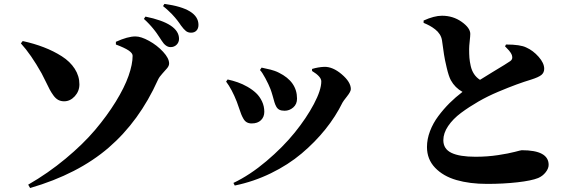

<svg xmlns="http://www.w3.org/2000/svg" viewBox="-20 -885 2980 974"><path d="M949.2 -719.2Q934.1 -719.2 923.3 -727.5Q912.6 -735.8 897.9 -755.9Q896.5 -758.3 889.9 -767.6Q883.3 -776.9 879.6 -781.5Q876 -786.1 867.7 -796.1Q859.4 -806.2 851.8 -813.7Q844.2 -821.3 832.5 -832.3Q820.8 -843.3 807.1 -854L814 -865.2Q986.8 -841.8 986.8 -758.8Q986.8 -740.7 976.8 -730Q966.8 -719.2 949.2 -719.2ZM845.2 -646Q820.3 -646 799.8 -679.2Q799.3 -680.2 794.4 -687.5Q789.6 -694.8 788.1 -697Q786.6 -699.2 781.7 -706.5Q776.9 -713.9 774.4 -717.3Q772 -720.7 766.6 -727.8Q761.2 -734.9 757.3 -739.5Q753.4 -744.1 747.6 -751Q741.7 -757.8 736.3 -763.4Q731 -769 724.1 -775.9Q717.3 -782.7 710 -789.1L717.8 -800.8Q888.2 -766.1 888.2 -688Q888.2 -670.4 876 -658.2Q863.8 -646 845.2 -646ZM780.8 -479Q687 -270.5 531.5 -136.2Q376 -2 132.8 68.8L123 51.8Q224.1 -6.3 312.7 -80.1Q401.4 -153.8 462.2 -225.6Q522.9 -297.4 567.1 -369.1Q611.3 -440.9 632.1 -500Q652.8 -559.1 652.8 -602.1Q652.8 -615.2 632.6 -628.9Q612.3 -642.6 567.9 -659.2V-672.9Q627.9 -700.2 667 -700.2Q695.3 -700.2 736.1 -677.7Q776.9 -655.3 807.4 -622.3Q837.9 -589.4 837.9 -563Q837.9 -551.3 827.9 -539.1Q817.9 -526.9 803 -511Q788.1 -495.1 780.8 -479ZM190.9 -513.2Q137.2 -608.9 85.9 -665L95.2 -676.8Q153.3 -664.1 202.6 -645Q252 -626 293.7 -599.4Q335.4 -572.8 359.1 -536.1Q382.8 -499.5 382.8 -457Q382.8 -422.4 359.4 -396.7Q335.9 -371.1 305.2 -371.1Q288.6 -371.1 275.4 -378.2Q262.2 -385.3 251 -400.9Q239.7 -416.5 232.2 -430.7Q224.6 -444.8 212.2 -470.9Q199.7 -497.1 190.9 -513.2Z M1717.8 -365.2Q1683.1 -294.4 1630.6 -229Q1578.1 -163.6 1510 -106.2Q1441.9 -48.8 1354.2 -6.1Q1266.6 36.6 1170.9 56.2L1164.1 43Q1247.6 3.4 1331.3 -67.4Q1415 -138.2 1474.9 -212.2Q1534.7 -286.1 1572.3 -357.2Q1609.9 -428.2 1609.9 -472.2Q1609.9 -496.6 1563 -524.9V-535.2Q1592.8 -544.4 1624 -545.9Q1667.5 -547.4 1713.6 -508.1Q1759.8 -468.8 1759.8 -433.1Q1759.8 -420.4 1740.2 -395.8Q1720.7 -371.1 1717.8 -365.2ZM1352.1 -433.1Q1342.8 -457 1326.2 -488Q1309.6 -519 1298.8 -529.8L1307.1 -542Q1314.5 -540 1329.6 -536.9Q1344.7 -533.7 1352.8 -531.7Q1360.8 -529.8 1372.8 -525.6Q1384.8 -521.5 1395 -516.1Q1486.8 -470.7 1486.8 -384.8Q1486.8 -356.4 1467.5 -339.8Q1448.2 -323.2 1423.8 -323.2Q1407.7 -323.2 1397.7 -328.1Q1387.7 -333 1381.6 -344Q1375.5 -355 1372.3 -366.2Q1369.1 -377.4 1363.5 -397.5Q1357.9 -417.5 1352.1 -433.1ZM1181.2 -369.1Q1156.2 -432.6 1127 -471.2L1134.8 -481.9Q1161.1 -476.1 1185.8 -467.5Q1210.4 -459 1235.6 -444.6Q1260.7 -430.2 1279.1 -412.8Q1297.4 -395.5 1309.1 -370.8Q1320.8 -346.2 1320.8 -317.9Q1320.8 -292 1304 -275.4Q1287.1 -258.8 1256.8 -258.8Q1242.7 -258.8 1232.4 -264.4Q1222.2 -270 1215.1 -282.2Q1208 -294.4 1203.6 -305.7Q1199.2 -316.9 1192.6 -336.7Q1186 -356.4 1181.2 -369.1Z M2542 -649.9 2546.9 -659.2Q2620.1 -659.2 2649.9 -644Q2684.1 -628.9 2712.4 -596.9Q2740.7 -564.9 2740.7 -536.1Q2740.7 -516.6 2726.6 -504.9Q2712.4 -493.2 2673.8 -481Q2639.6 -470.7 2599.6 -456.1Q2559.6 -441.4 2506.8 -419.2Q2454.1 -397 2407 -369.9Q2359.9 -342.8 2318.8 -312.3Q2277.8 -281.7 2253.4 -245.6Q2229 -209.5 2229 -173.8Q2229 -129.4 2270 -109.6Q2311 -89.8 2392.1 -89.8Q2452.1 -89.8 2506.6 -98.1Q2561 -106.4 2592 -114.7Q2623 -123 2627 -123Q2763.2 -123 2763.2 -48.8Q2763.2 -30.3 2748 -11Q2732.9 8.3 2710 18.1Q2676.3 31.7 2604.7 39.8Q2533.2 47.9 2451.2 47.9Q2362.8 47.9 2295.4 28.3Q2228 8.8 2187 -34.2Q2146 -77.1 2146 -139.2Q2146 -179.2 2161.4 -219.7Q2176.8 -260.3 2203.6 -296.1Q2230.5 -332 2260.7 -362.1Q2291 -392.1 2326.2 -418.9Q2288.1 -439.9 2267.1 -478Q2256.3 -498 2246.1 -541.5Q2235.8 -585 2232.4 -608.6Q2229 -632.3 2222.2 -680.2Q2219.7 -696.8 2210.7 -710.9Q2201.7 -725.1 2187.5 -736.1Q2173.3 -747.1 2159.9 -754.4Q2146.5 -761.7 2128.9 -769V-780.8Q2182.6 -805.2 2222.2 -805.2Q2278.3 -805.2 2322 -774.2Q2365.7 -743.2 2365.7 -712.9Q2365.7 -702.6 2362.8 -676.5Q2359.9 -650.4 2359.9 -636.2Q2359.9 -610.4 2361.3 -591.8Q2362.8 -573.2 2367.9 -550.3Q2373 -527.3 2384.8 -509.5Q2396.5 -491.7 2415 -480Q2439.9 -495.6 2477.5 -518.6Q2515.1 -541.5 2538.1 -555.4Q2561 -569.3 2568.8 -575.2Q2583 -585 2577.1 -604Q2575.2 -610.4 2570.6 -617.4Q2565.9 -624.5 2562.5 -628.4Q2559.1 -632.3 2551.5 -640.1Q2543.9 -647.9 2542 -649.9Z"/></svg>

Font: Noto Serif JP Black
Style: Regular
Weight: 900
Designer: Ryoko NISHIZUKA  (kana & ideographs); Frank Grießhammer (Latin, Greek & Cyrillic); Wenlong ZHANG  (bopomofo); Sandoll Co
Foundry: Adobe Systems Incorporated
Version: Version 1.001;PS 1.001;hotconv 16.6.54;makeotf.lib2.5.65590